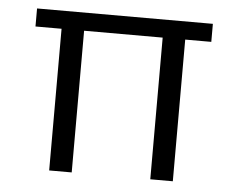

<svg xmlns="http://www.w3.org/2000/svg" viewBox="-42 -545 730 594"><g transform="rotate(5 323.0 -248.0)"><path d="M131 0V-440H50V-496H596V-440H515V0H445V-440H201V0Z"/></g></svg>

Font: DM Sans 24pt Light
Style: Regular
Weight: 300
Designer: Colophon Foundry, Jonny Pinhorn
Foundry: Colophon Foundry
Version: Version 4.004;gftools[0.9.30]